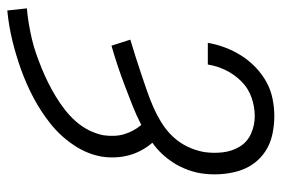

<svg xmlns="http://www.w3.org/2000/svg" viewBox="-146 -638 791 540"><g transform="rotate(90 250.0 -367.5)"><path d="M9 8 3 -47Q25 -49 46 -52.5Q67 -56 88.5 -61Q110 -66 130 -73Q150 -80 171 -88.5Q192 -97 212 -107Q232 -117 251 -128.5Q270 -140 288 -154Q306 -168 321 -185Q336 -202 346 -222Q356 -242 360 -263Q362 -278 361.5 -292.5Q361 -307 357 -320.5Q353 -334 346.5 -346Q340 -358 331 -369Q304 -355 276 -344Q248 -333 220.5 -322.5Q193 -312 164.5 -302.5Q136 -293 108 -285L91 -338Q114 -345 138 -352.5Q162 -360 185.5 -368Q209 -376 232.5 -384Q256 -392 279 -402Q302 -412 324 -425.5Q346 -439 363.5 -457.5Q381 -476 392 -499Q403 -522 407 -545Q411 -571 408 -597.5Q405 -624 392 -645.5Q379 -667 355.5 -677.5Q332 -688 306 -688Q280 -688 254 -679Q228 -670 208.5 -650.5Q189 -631 177 -606.5Q165 -582 161 -556H100Q104 -580 113 -604Q122 -628 135.5 -649.5Q149 -671 168 -689.5Q187 -708 209.5 -720.5Q232 -733 257 -738Q282 -743 306 -743Q332 -743 357.5 -737.5Q383 -732 404 -718.5Q425 -705 439.5 -685Q454 -665 461 -640.5Q468 -616 469.5 -589.5Q471 -563 467 -537Q464 -518 456.5 -498Q449 -478 438 -460.5Q427 -443 412.5 -427.5Q398 -412 381 -400Q393 -386 402 -369.5Q411 -353 416 -335Q421 -317 422 -297Q423 -277 420 -258Q413 -217 388 -179.5Q363 -142 328 -114Q293 -86 254 -65.5Q215 -45 174.5 -30.5Q134 -16 92.5 -6Q51 4 9 8Z"/></g></svg>

Font: Iosevka Curly Light Oblique
Style: Regular
Weight: 300
Italic angle: -9°
Monospace: yes
Designer: Belleve Invis
Foundry: Belleve Invis
Version: Version 11.1.0; ttfautohint (v1.8.3)